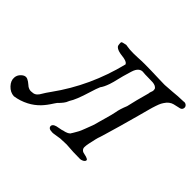

<svg xmlns="http://www.w3.org/2000/svg" viewBox="-212 -904 1156 1156"><g transform="rotate(45 366.0 -325.5)"><path d="M578.1 -558.6 557.1 -481 541.5 -415.5Q522.9 -370.6 518.1 -339.8Q514.6 -319.3 500 -269Q491.7 -241.7 488.3 -227.5Q480 -190.9 458.5 -139.6Q450.7 -121.1 449.2 -116.2Q446.3 -107.9 430.7 -81.5Q427.2 -75.7 425.3 -72.3Q421.9 -66.9 420.4 -64.5Q418.5 -60.1 415.5 -56.6Q412.1 -53.2 404.3 -48.8Q402.8 -48.3 402.3 -47.9Q397.5 -45.4 390.1 -43Q385.7 -41.5 382.8 -41Q380.9 -40.5 374 -39.1Q367.2 -37.1 363.3 -35.6Q355.5 -33.2 343.3 -31.7Q323.2 -28.8 313.5 -23.4Q300.8 -16.6 300.3 -5.4Q300.3 3.9 308.1 9.8Q314.9 15.1 335.4 15.6Q341.3 15.6 344.2 15.1L395 7.3L446.8 5.4L508.3 9.3L565.9 10.3Q572.3 10.3 581.1 6.8Q600.6 -1 599.1 -14.2Q595.2 -20.5 581.1 -24.9Q572.3 -27.8 564.9 -28.8Q550.8 -30.8 543 -37.6Q533.7 -45.9 533.7 -58.6Q533.7 -62.5 534.2 -65.4Q534.7 -72.3 534.7 -73.7Q534.7 -80.1 548.3 -139.2Q551.8 -153.8 552.7 -155.8Q555.2 -160.6 568.8 -207Q593.8 -289.6 629.9 -422.4Q643.6 -473.6 650.9 -500Q654.3 -511.7 655.3 -515.6Q658.7 -526.9 662.6 -538.1Q669.4 -558.6 675.3 -569.8Q678.7 -575.7 682.6 -582Q694.3 -600.1 705.1 -607.9Q711.4 -612.8 718.3 -616.2Q730.5 -621.6 744.1 -624Q751.5 -625 763.2 -628.4Q771 -630.4 774.4 -630.9Q781.7 -632.3 786.6 -637.2Q792 -642.6 792.5 -651.4Q793.5 -663.6 782.7 -671.4Q772.9 -678.2 761.2 -675.3Q712.9 -674.3 674.8 -669.9Q653.3 -667.5 612.3 -665.5Q606.4 -665.5 604 -665.5Q596.2 -665.5 562.5 -666.5Q484.4 -669.4 437.5 -669.4Q409.2 -669.4 379.9 -667.5Q359.9 -666.5 343.3 -666.5Q309.6 -666.5 290 -670.4L276.9 -672.4L255.4 -667.5Q247.6 -665.5 245.1 -663.1Q243.2 -661.1 243.2 -655.8Q243.2 -652.8 243.7 -647.9Q244.6 -637.2 246.6 -632.3Q249 -627 258.8 -620.6Q261.2 -619.1 262.7 -618.7Q269.5 -614.3 286.6 -610.8Q289.6 -610.4 294.4 -609.4Q304.2 -607.9 305.7 -607.9Q307.1 -607.9 315.4 -606.4Q318.8 -606 319.8 -606Q322.3 -605.5 327.6 -604Q332.5 -603 335 -602.1Q336.9 -601.6 339.4 -600.6Q345.2 -598.1 348.1 -596.2Q350.1 -594.7 352.1 -592.8Q355.5 -589.4 356.9 -586.4Q297.9 -346.7 157.2 -152.3Q136.7 -124 127.9 -108.4Q118.2 -90.3 107.9 -81.1Q94.2 -69.3 76.7 -69.8Q64 -66.9 50.3 -72.3Q39.6 -76.2 30.3 -85.4Q23.4 -91.8 14.6 -97.7Q-0.5 -108.4 -11.7 -108.9Q-26.9 -109.9 -42.5 -94.7Q-59.6 -78.6 -61 -56.6Q-63.5 -28.3 -39.6 -2.9Q-15.1 23.4 17.1 24.9Q64 18.1 106 -3.9Q142.6 -22.9 171.4 -52.7Q195.3 -77.6 218.8 -115.2L229 -129.9Q247.1 -147.9 256.3 -160.2Q261.7 -167 265.1 -173.3Q267.6 -178.2 273.9 -192.4Q295.9 -225.1 323.2 -314.9Q336.9 -360.4 346.2 -380.9Q360.4 -399.4 373 -436Q381.3 -460.9 388.2 -492.2Q394.5 -520.5 409.2 -568.4Q412.1 -578.1 412.6 -579.6Q429.2 -634.8 470.2 -627.9Q479 -626.5 506.8 -626.5Q537.1 -626.5 548.3 -625.5Q576.2 -623 585.4 -606.9L586.9 -595.7Q587.4 -588.9 582.5 -577.6Q578.6 -567.4 579.1 -563.5Q579.6 -561.5 578.1 -558.6Z"/></g></svg>

Font: IM FELL English
Style: Italic
Weight: 400
Italic angle: -18°
Designer: Igino Marini
Foundry: Igino Marini
Version: 3.00